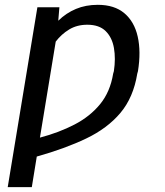

<svg xmlns="http://www.w3.org/2000/svg" viewBox="-20 -558 671 781"><path d="M217 -473.7Q248.9 -505 288.9 -521.7Q328.8 -538.4 377.8 -538.4Q445.3 -538.4 485.8 -504.3Q526.3 -470.2 540.1 -409.4Q554 -348.7 541.2 -268.5L538.4 -258.5Q522.7 -161.6 469.8 -98.7Q416.9 -35.9 330.8 5.3Q244.7 46.5 129.6 78.8L109.4 203.1H11.4L132.1 -528.4H221.6ZM142.4 1.8Q220.2 -18.8 283.2 -51.5Q346.2 -84.2 387.3 -134.4Q428.3 -184.7 440.3 -258.5L443.2 -268.5Q451 -319.6 443.5 -362.6Q436.1 -405.5 409.8 -431.5Q383.5 -457.4 335.2 -457.4Q293 -457.4 261.2 -438Q229.4 -418.7 206.7 -388.8Z"/></svg>

Font: Inter UI
Style: Italic
Weight: 400
Italic angle: -9.39999°
Designer: Rasmus Andersson
Foundry: rsms
Version: 3.2;8d6f07862